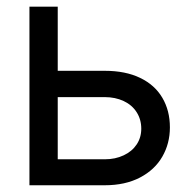

<svg xmlns="http://www.w3.org/2000/svg" viewBox="-20 -550 566 570"><path d="M484.4 -171.9Q484.4 -124 461.9 -85Q439.5 -45.9 395.5 -22.9Q351.6 0 291 0H67.4V-530.3H151.4V-77.1H291Q322.3 -77.1 347.2 -88.9Q372.1 -100.6 385.7 -121.1Q399.4 -141.6 399.4 -168Q399.4 -195.3 385.7 -216.8Q372.1 -238.3 347.2 -250Q322.3 -261.7 291 -261.7H137.7V-339.8H291Q352.5 -339.8 396 -318.8Q439.5 -297.9 461.9 -259.8Q484.4 -221.7 484.4 -171.9Z"/></svg>

Font: Pretendard GOV Variable
Style: Regular
Weight: 400
Designer: Base glyphs from Inter by Rasmus Andersson; Hangul glyphs from Noto Sans CJK(Source Han Sans) by Jang Soo-young and Kang
Foundry: Kil Hyung-jin
Version: Version 1.307;Glyphs 3.2 (3192)